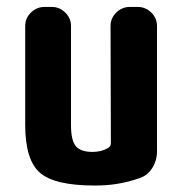

<svg xmlns="http://www.w3.org/2000/svg" viewBox="-20 -540 540 569"><path d="M387.7 -519.5Q411.1 -519.5 428.2 -502.9Q445.3 -486.3 445.3 -462.9V-91.8Q445.3 -64.5 431.2 -42Q417 -19.5 392.6 -11.7Q328.1 10.7 259.8 9.8Q141.6 9.8 98.1 -28.3Q54.7 -66.4 54.7 -169.9V-462.9Q54.7 -486.3 71.8 -502.9Q88.9 -519.5 112.3 -519.5H132.8Q156.2 -519.5 173.3 -502.9Q190.4 -486.3 190.4 -462.9V-169.9Q190.4 -124 204.6 -106.9Q218.8 -89.8 254.9 -89.8Q280.3 -89.8 300.8 -101.6Q308.6 -106.4 308.6 -116.2L307.6 -462.9Q307.6 -486.3 324.7 -502.9Q341.8 -519.5 365.2 -519.5Z"/></svg>

Font: Rounded Mgen+ 1mn bold
Style: Bold
Weight: 700
Designer: [Source Han Sans]
Ryoko NISHIZUKA  (kana & ideographs); Paul D. Hunt (Latin, Greek & Cyrillic); Wenlong ZHANG  (bopomofo
Version: Version 1.059.20150602